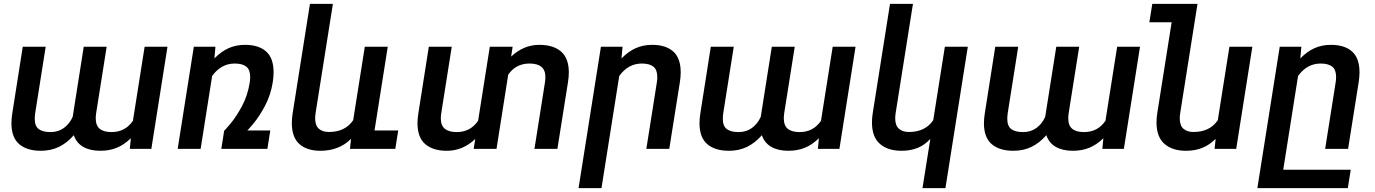

<svg xmlns="http://www.w3.org/2000/svg" viewBox="-20 -770 7109 993"><path d="M667.5 -145.5 728 -528.3H846.2L762.7 0H651.4L656.7 -55.2Q623 -22 584.7 -6.1Q546.4 9.8 498.5 9.8Q445.8 9.8 410.4 -10.5Q375 -30.8 361.8 -70.8Q326.2 -30.3 284.7 -10.3Q243.2 9.8 191.4 9.8Q118.7 9.8 78.9 -24.9Q39.1 -59.6 39.1 -132.8Q39.1 -155.8 43.5 -183.6L97.7 -528.3H216.3L162.1 -185.5Q159.7 -167.5 159.7 -156.2Q159.7 -117.7 180.4 -102.3Q201.2 -86.9 241.7 -86.9Q281.2 -86.9 310.5 -108.2Q339.8 -129.4 356 -166L413.1 -528.3H531.7L477.5 -186.5Q475.1 -169.4 475.1 -158.7Q475.1 -120.6 495.8 -103.8Q516.6 -86.9 556.6 -86.9Q627.9 -86.9 667.5 -145.5Z M1258.3 -95.2H1377.9L1362.8 0H1124.5L1139.6 -95.2Q1139.6 -91.8 1171.1 -129.4Q1202.6 -167 1231.9 -221.9Q1261.2 -276.9 1271.5 -342.8Q1273.9 -356.4 1273.9 -372.1Q1273.9 -409.2 1253.9 -425.3Q1233.9 -441.4 1193.8 -441.4Q1123.5 -441.4 1077.1 -377L1017.6 0H898.9L982.4 -528.3H1094.2L1088.9 -467.8Q1123.5 -503.4 1162.1 -520.8Q1200.7 -538.1 1247.6 -538.1Q1317.4 -538.1 1356.2 -503.9Q1395 -469.7 1395 -395.5Q1395 -372.1 1390.6 -344.2Q1379.9 -277.8 1350.6 -222.7Q1321.3 -167.5 1289.8 -129.9Q1258.3 -92.3 1258.3 -95.2Z M2039.6 -95.2 2024.4 0H1790L1795.4 -51.8Q1733.4 9.8 1637.2 9.8Q1567.4 9.8 1528.3 -25.1Q1489.3 -60.1 1489.3 -133.8Q1489.3 -157.2 1493.7 -185.1L1583 -750H1701.7L1612.3 -186Q1609.9 -168.9 1609.9 -158.7Q1609.9 -120.6 1629.2 -104Q1648.4 -87.4 1680.7 -87.4Q1765.6 -87.4 1806.6 -148.4L1866.7 -528.3H1985.4L1917 -95.2Z M2921.9 -395Q2921.9 -372.1 2917.5 -344.7L2862.8 0H2744.1L2798.3 -342.8Q2800.8 -358.9 2800.8 -370.1Q2800.8 -407.7 2779.8 -424.6Q2758.8 -441.4 2718.8 -441.4Q2647.9 -441.4 2608.4 -383.8L2547.9 0H2429.7L2438 -51.3Q2373.5 9.8 2291.5 9.8Q2218.8 9.8 2179 -24.9Q2139.2 -59.6 2139.2 -132.8Q2139.2 -155.8 2143.6 -183.6L2197.8 -528.3H2316.4L2262.2 -185.5Q2259.8 -169.4 2259.8 -158.2Q2259.8 -120.6 2280.8 -103.8Q2301.8 -86.9 2341.8 -86.9Q2413.1 -86.9 2452.6 -145.5V-144.5L2513.2 -528.3H2631.3L2623.5 -477.5Q2688.5 -538.1 2769 -538.1Q2841.8 -538.1 2881.8 -503.4Q2921.9 -468.8 2921.9 -395Z M3182.6 -377 3090.8 203.1H2972.2L3087.9 -528.3H3199.7L3194.3 -467.8Q3229 -503.4 3267.6 -520.8Q3306.2 -538.1 3353 -538.1Q3422.9 -538.1 3461.7 -503.9Q3500.5 -469.7 3500.5 -395.5Q3500.5 -372.1 3496.1 -344.2L3441.4 0H3322.8L3377 -342.8Q3379.4 -356.4 3379.4 -372.1Q3379.4 -409.2 3359.4 -425.3Q3339.4 -441.4 3299.3 -441.4Q3229 -441.4 3182.6 -377Z M4226.1 -145.5 4286.6 -528.3H4404.8L4321.3 0H4210L4215.3 -55.2Q4181.6 -22 4143.3 -6.1Q4105 9.8 4057.1 9.8Q4004.4 9.8 3969 -10.5Q3933.6 -30.8 3920.4 -70.8Q3884.8 -30.3 3843.3 -10.3Q3801.8 9.8 3750 9.8Q3677.2 9.8 3637.5 -24.9Q3597.7 -59.6 3597.7 -132.8Q3597.7 -155.8 3602.1 -183.6L3656.2 -528.3H3774.9L3720.7 -185.5Q3718.3 -167.5 3718.3 -156.2Q3718.3 -117.7 3739 -102.3Q3759.8 -86.9 3800.3 -86.9Q3839.8 -86.9 3869.1 -108.2Q3898.4 -129.4 3914.6 -166L3971.7 -528.3H4090.3L4036.1 -186.5Q4033.7 -169.4 4033.7 -158.7Q4033.7 -120.6 4054.4 -103.8Q4075.2 -86.9 4115.2 -86.9Q4186.5 -86.9 4226.1 -145.5Z M4751 203.1 4791.5 -51.8Q4763.2 -20.5 4726.6 -5.4Q4689.9 9.8 4642.1 9.8Q4571.3 9.8 4530.5 -26.1Q4489.7 -62 4489.7 -136.2Q4489.7 -161.6 4493.7 -185.1L4583 -750H4701.7L4612.3 -186Q4609.9 -168.9 4609.9 -158.7Q4609.9 -120.6 4629.2 -104Q4648.4 -87.4 4680.7 -87.4Q4765.6 -87.4 4806.6 -148.4L4866.7 -528.3H4985.4L4869.6 203.1Z M5697.3 -145.5 5757.8 -528.3H5876L5792.5 0H5681.2L5686.5 -55.2Q5652.8 -22 5614.5 -6.1Q5576.2 9.8 5528.3 9.8Q5475.6 9.8 5440.2 -10.5Q5404.8 -30.8 5391.6 -70.8Q5356 -30.3 5314.5 -10.3Q5272.9 9.8 5221.2 9.8Q5148.4 9.8 5108.6 -24.9Q5068.8 -59.6 5068.8 -132.8Q5068.8 -155.8 5073.2 -183.6L5127.4 -528.3H5246.1L5191.9 -185.5Q5189.5 -167.5 5189.5 -156.2Q5189.5 -117.7 5210.2 -102.3Q5231 -86.9 5271.5 -86.9Q5311 -86.9 5340.3 -108.2Q5369.6 -129.4 5385.7 -166L5442.9 -528.3H5561.5L5507.3 -186.5Q5504.9 -169.4 5504.9 -158.7Q5504.9 -120.6 5525.6 -103.8Q5546.4 -86.9 5586.4 -86.9Q5657.7 -86.9 5697.3 -145.5Z M6457 -528.3 6373.5 0H6261.7L6267.1 -51.8Q6235.4 -20.5 6198.5 -5.4Q6161.6 9.8 6113.8 9.8Q6043 9.8 6002.2 -26.1Q5961.4 -62 5961.4 -136.2Q5961.4 -161.6 5965.3 -185.1L6039.6 -654.8H5924.3L5939.5 -750H6173.3L6084 -186Q6081.5 -168.9 6081.5 -158.7Q6081.5 -120.6 6100.8 -104Q6120.1 -87.4 6152.3 -87.4Q6237.3 -87.4 6278.3 -148.4L6338.4 -528.3Z M6887.7 -342.8Q6890.1 -356.4 6890.1 -372.1Q6890.1 -409.2 6870.1 -425.3Q6850.1 -441.4 6810.1 -441.4Q6739.7 -441.4 6693.4 -377L6616.7 107.9H6965.8L6950.7 203.1H6482.9L6598.6 -528.3H6710.4L6705.1 -467.8Q6739.7 -503.4 6778.3 -520.8Q6816.9 -538.1 6863.8 -538.1Q6933.6 -538.1 6972.4 -503.9Q7011.2 -469.7 7011.2 -395.5Q7011.2 -372.1 7006.8 -344.2L6952.1 0H6833.5Z"/></svg>

Font: Mardoto Medium
Style: Italic
Weight: 500
Italic angle: -12°
Designer: Christian Robertson, Vahan Hovhannisyan
Foundry: Google
Version: Version 1.000